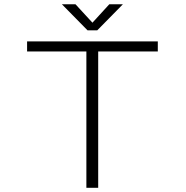

<svg xmlns="http://www.w3.org/2000/svg" viewBox="-20 -898 890 918"><path d="M567.5 -877.5 445 -753H398.5L276 -877.5H341L422 -789.5L502.5 -877.5ZM734.5 -700V-652H449.5V0H393V-652H109.5V-700Z"/></svg>

Font: League Mono Wide UltraLight
Style: Regular
Weight: 200
Width: 8
Designer: Tyler Finck
Foundry: The League of Moveable Type / Tyler Finck
Version: Version 2.210